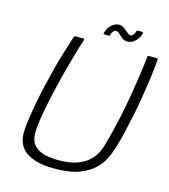

<svg xmlns="http://www.w3.org/2000/svg" viewBox="-117 -882 867 986"><g transform="rotate(15 316.5 -389.0)"><path d="M264 11Q200 11 160.5 -2Q121 -15 100 -35Q79 -55 71.5 -79.5Q64 -104 64.5 -127Q65 -150 67 -169Q72 -211 81 -262.5Q90 -314 101 -365Q113 -415 126 -467.5Q139 -520 154.5 -570.5Q170 -621 184 -664Q185 -667 187.5 -670Q190 -673 192 -673Q203 -673 213.5 -673Q224 -673 235 -673Q239 -673 239.5 -671.5Q240 -670 239 -664Q226 -624 213 -578.5Q200 -533 187 -484Q166 -404 148.5 -323Q131 -242 123 -173Q122 -159 121.5 -141Q121 -123 126.5 -104.5Q132 -86 147.5 -70.5Q163 -55 193.5 -45.5Q224 -36 272 -36Q333 -36 372 -50.5Q411 -65 433.5 -87Q456 -109 467 -132Q478 -155 483 -173Q503 -241 520 -319Q537 -397 550 -477Q558 -528 565 -575.5Q572 -623 576 -664Q576 -670 577.5 -671.5Q579 -673 583 -673Q594 -673 604.5 -673Q615 -673 626 -673Q630 -673 631 -670Q632 -667 631 -664Q628 -621 621 -571Q614 -521 606 -469.5Q598 -418 588 -369Q577 -316 565 -264Q553 -212 539 -169Q532 -146 518 -116Q504 -86 475 -57Q446 -28 395.5 -8.5Q345 11 264 11ZM333 -721Q327 -721 329 -726Q335 -753 354 -771Q373 -789 396 -789Q410 -789 422 -779.5Q434 -770 445.5 -760.5Q457 -751 466 -751Q472 -751 478.5 -759Q485 -767 488 -778Q489 -784 493 -784H519Q524 -784 523 -778Q518 -755 499.5 -735.5Q481 -716 457 -716Q441 -716 428.5 -725.5Q416 -735 406.5 -744.5Q397 -754 388 -754Q379 -754 372 -745.5Q365 -737 363 -726Q363 -721 358 -721Z"/></g></svg>

Font: Glory Light
Style: Italic
Weight: 300
Italic angle: -12°
Version: Version 1.011